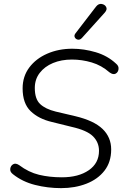

<svg xmlns="http://www.w3.org/2000/svg" viewBox="-20 -965 647 993"><path d="M296 8Q227 8 161.5 -8.5Q96 -25 47 -64Q31 -76 33 -92Q35 -108 48 -115.5Q61 -123 79 -111Q128 -74 182 -61Q236 -48 300 -48Q386 -48 439 -84.5Q492 -121 492 -185Q492 -229 461 -260Q430 -291 350 -309L249 -334Q180 -350 138.5 -390Q97 -430 97 -508Q97 -570 131.5 -616Q166 -662 224.5 -687.5Q283 -713 354 -713Q414 -713 475 -695Q536 -677 580 -636Q595 -624 593 -607.5Q591 -591 578 -584Q565 -577 546 -591Q505 -627 454.5 -642Q404 -657 352 -657Q297 -657 254 -639Q211 -621 185.5 -588Q160 -555 160 -510Q160 -453 187.5 -427Q215 -401 268 -388L370 -364Q466 -341 510.5 -298Q555 -255 555 -192Q555 -127 520.5 -82.5Q486 -38 427 -15Q368 8 296 8ZM404 -769Q394 -758 383 -760Q372 -762 367 -771.5Q362 -781 370 -792L476 -930Q489 -947 505.5 -944.5Q522 -942 529 -929Q536 -916 522 -900Z"/></svg>

Font: Nunito Light
Style: Italic
Weight: 300
Italic angle: -9°
Designer: Vernon Adams
Foundry: Vernon Adams
Version: Version 3.601; ttfautohint (v1.8.2.53-6de2)